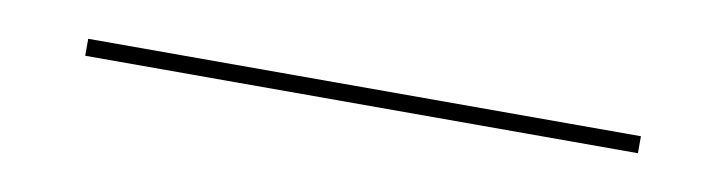

<svg xmlns="http://www.w3.org/2000/svg" viewBox="-20 26 590 156"><g transform="rotate(10 275.0 104.0)"><path d="M47 97H503V111H47Z"/></g></svg>

Font: Ysabeau SC Thin
Style: Regular
Weight: 200
Designer: Christian Thalmann (Catharsis Fonts)
Version: Version 0.003